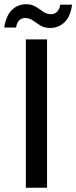

<svg xmlns="http://www.w3.org/2000/svg" viewBox="-57 -886 360 906"><path d="M65 0V-700H165V0ZM179 -754Q152 -754 133 -766Q114 -778 98 -789.5Q82 -801 61 -801Q45 -801 33.5 -790Q22 -779 19 -756H-37Q-29 -811 -1.5 -838.5Q26 -866 66 -866Q93 -866 111.5 -854.5Q130 -843 146.5 -831Q163 -819 184 -819Q201 -819 212.5 -830.5Q224 -842 227 -864H283Q276 -809 248 -781.5Q220 -754 179 -754Z"/></svg>

Font: DM Sans 28pt Medium
Style: Regular
Weight: 500
Version: Version 4.004;gftools[0.9.30]